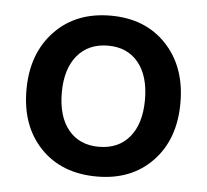

<svg xmlns="http://www.w3.org/2000/svg" viewBox="-40 -781 570 529"><g transform="rotate(5 245.0 -516.5)"><path d="M246.1 -738.8Q341.8 -738.8 399.9 -677.5Q458 -616.2 458 -516.1Q458 -415.5 399.9 -354.7Q341.8 -293.9 246.1 -293.9Q148.4 -293.9 90.3 -354.5Q32.2 -415 32.2 -515.1Q32.2 -615.2 90.8 -677Q149.4 -738.8 246.1 -738.8ZM129.9 -516.1Q129.9 -449.7 160.4 -412.8Q190.9 -376 244.1 -376Q298.8 -376 329.3 -413.1Q359.9 -450.2 359.9 -516.1Q359.9 -582 329.6 -618.9Q299.3 -655.8 246.1 -655.8Q191.9 -655.8 160.9 -618.7Q129.9 -581.5 129.9 -516.1Z"/></g></svg>

Font: BDO Grotesk Medium
Style: Regular
Weight: 500
Designer: Deni Anggara
Foundry: Lokal Container
Version: Version 2.000